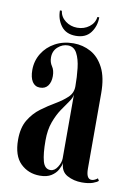

<svg xmlns="http://www.w3.org/2000/svg" viewBox="-77 -696 530 757"><g transform="rotate(10 187.5 -317.0)"><path d="M135.5 10.5Q89.5 10.5 58.2 -20Q27 -50.5 27 -114.5Q27 -163 45.8 -194Q64.5 -225 92.2 -245.5Q120 -266 147.8 -282.2Q175.5 -298.5 194.2 -316.2Q213 -334 213 -360.5Q213 -398 209 -433.2Q205 -468.5 192.8 -491.5Q180.5 -514.5 156.5 -514.5Q134.5 -514.5 116.5 -498.5Q98.5 -482.5 98.5 -456.5Q98.5 -437 108.5 -422.5Q118.5 -408 118.5 -384.5Q118.5 -361 107.8 -346.2Q97 -331.5 76 -331.5Q56 -331.5 45.2 -348.2Q34.5 -365 34.5 -395Q34.5 -431.5 53 -461.5Q71.5 -491.5 103.8 -509Q136 -526.5 177 -526.5Q214.5 -526.5 246.5 -509Q278.5 -491.5 298.2 -453Q318 -414.5 318 -351.5V-50Q318 -8.5 339.5 -8.5Q346 -8.5 353 -12Q360 -15.5 363.5 -19L369 -10Q364.5 -4.5 347.5 1.8Q330.5 8 303.5 8Q271 8 244.8 -6.2Q218.5 -20.5 217.5 -55Q215.5 -42.5 207 -27Q198.5 -11.5 181.2 -0.5Q164 10.5 135.5 10.5ZM173 -18.5Q189.5 -18.5 201.2 -37Q213 -55.5 213 -72.5V-329Q212 -315 199.8 -298Q187.5 -281 172.2 -258.2Q157 -235.5 145.5 -204.2Q134 -173 134 -130Q134 -77.5 142 -48Q150 -18.5 173 -18.5ZM179.5 -557Q140.5 -557 120.8 -583.2Q101 -609.5 101 -645H108.5Q112 -620.5 132.5 -605Q153 -589.5 179.5 -589.5Q207 -589.5 227.5 -605Q248 -620.5 251 -645H258.5Q258.5 -609.5 238.8 -583.2Q219 -557 179.5 -557Z"/></g></svg>

Font: Imbue 100pt SemiBold
Style: Regular
Weight: 600
Designer: Tyler Finck
Foundry: Etcetera Type Company
Version: Version 1.102; ttfautohint (v1.8.3)